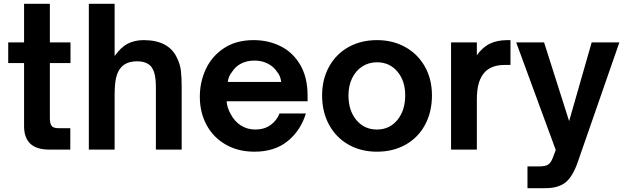

<svg xmlns="http://www.w3.org/2000/svg" viewBox="-20 -783 3276 1005"><path d="M237 0Q106 0 106 -123V-453H23V-561H106V-763H241V-561H349V-453H241V-164Q241 -138 249.5 -125Q258 -112 287 -112H348V0Z M445 0V-763H580V-490Q613 -536 649 -554.5Q685 -573 732 -573Q864 -573 907 -479Q923 -446 927 -412Q931 -378 931 -323V0H796V-325Q796 -368 789.5 -394.5Q783 -421 769 -437Q745 -462 698 -462Q640 -462 612 -428Q595 -408 587.5 -375Q580 -342 580 -286V0Z M1026 -277Q1026 -354 1057.5 -421.5Q1089 -489 1152.5 -531Q1216 -573 1308 -573Q1384 -573 1448 -541.5Q1512 -510 1551 -444.5Q1590 -379 1590 -282V-253H1166Q1169 -218 1187 -187Q1207 -148 1240.5 -126.5Q1274 -105 1317 -105Q1363 -105 1396 -128.5Q1429 -152 1443 -189H1581Q1554 -100 1486 -44.5Q1418 11 1312 11Q1227 11 1162 -26Q1097 -63 1061.5 -128.5Q1026 -194 1026 -277ZM1452 -354Q1448 -386 1431 -406Q1412 -435 1381 -450.5Q1350 -466 1312 -466Q1274 -466 1243.5 -451Q1213 -436 1194 -406Q1176 -384 1172 -354Z M1666 -284Q1666 -368 1702.5 -434Q1739 -500 1804 -536.5Q1869 -573 1953 -573Q2037 -573 2102.5 -536Q2168 -499 2204.5 -433.5Q2241 -368 2241 -284Q2241 -197 2205 -130Q2169 -63 2103.5 -26Q2038 11 1953 11Q1869 11 1804 -26Q1739 -63 1702.5 -130Q1666 -197 1666 -284ZM2101 -284Q2101 -360 2060 -408.5Q2019 -457 1953 -457Q1910 -457 1876 -435Q1842 -413 1823 -373.5Q1804 -334 1804 -284Q1804 -204 1845.5 -154.5Q1887 -105 1953 -105Q2019 -105 2060 -155Q2101 -205 2101 -284Z M2341 0V-561H2476V-494Q2507 -537 2545.5 -555Q2584 -573 2636 -573H2652V-443H2621Q2557 -443 2521 -409Q2498 -386 2487 -350.5Q2476 -315 2476 -260V0Z M2741 202V88H2802Q2832 88 2847.5 79.5Q2863 71 2874 42L2889 2L2682 -561H2828L2959 -149L3077 -561H3222L3004 66Q2978 141 2940.5 171.5Q2903 202 2834 202Z"/></svg>

Font: Open Sauce One
Style: Bold
Weight: 700
Designer: Alfredo Marco Pradil
Foundry: Creative Sauce Fz LLC
Version: Version 1.477